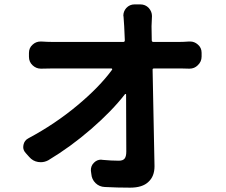

<svg xmlns="http://www.w3.org/2000/svg" viewBox="-20 -821 1040 884"><path d="M678.7 -635.7Q678.7 -627.9 686.5 -627.9H803.7Q824.2 -627.9 850.6 -629.9Q852.5 -629.9 855.5 -629.9Q875 -629.9 890.6 -616.2Q908.2 -601.6 908.2 -578.1V-560.5Q908.2 -537.1 890.6 -520.5Q875 -504.9 852.5 -504.9Q851.6 -504.9 850.6 -504.9Q825.2 -505.9 810.5 -505.9H689.5Q681.6 -505.9 682.6 -499Q691.4 -69.3 691.4 -55.7Q691.4 -8.8 663.1 16.6Q635.7 43 579.1 43Q519.5 43 462.9 40Q437.5 39.1 419.9 22Q402.3 4.9 400.4 -20.5L398.4 -35.2Q397.5 -57.6 413.1 -72.3Q426.8 -85.9 445.3 -85.9Q448.2 -85.9 451.2 -85Q493.2 -81.1 527.3 -81.1Q545.9 -81.1 553.7 -90.8Q561.5 -100.6 561.5 -123Q561.5 -285.2 560.5 -385.7Q560.5 -387.7 558.6 -388.2Q556.6 -388.7 555.7 -387.7Q495.1 -309.6 399.9 -227.1Q304.7 -144.5 202.1 -83Q185.5 -74.2 168 -74.2Q162.1 -74.2 155.3 -75.2Q130.9 -79.1 114.3 -98.6L98.6 -116.2Q86.9 -128.9 86.9 -143.6Q86.9 -148.4 87.9 -153.3Q91.8 -174.8 111.3 -184.6Q233.4 -250 335.4 -335Q437.5 -419.9 496.1 -500Q497.1 -502 496.1 -503.9Q495.1 -505.9 492.2 -505.9H226.6Q203.1 -505.9 170.9 -504.9Q168.9 -504.9 168 -504.9Q146.5 -504.9 129.9 -520.5Q113.3 -536.1 113.3 -559.6V-577.1Q113.3 -600.6 129.9 -615.2Q145.5 -629.9 167 -629.9Q168.9 -629.9 169.9 -629.9Q200.2 -627.9 223.6 -627.9H547.9Q554.7 -627.9 554.7 -635.7Q553.7 -670.9 551.8 -700.2Q550.8 -723.6 548.8 -744.1Q547.9 -747.1 547.9 -749Q547.9 -768.6 561.5 -784.2Q577.1 -800.8 599.6 -800.8H626Q649.4 -800.8 665 -784.2Q679.7 -767.6 679.7 -747.1L677.7 -700.2Z"/></svg>

Font: Gen Jyuu Gothic Monospace Bold
Style: Bold
Weight: 700
Designer: [Source Han Sans]
Ryoko NISHIZUKA  (kana & ideographs); Paul D. Hunt (Latin, Greek & Cyrillic); Wenlong ZHANG  (bopomofo
Version: Version 1.002.20150607